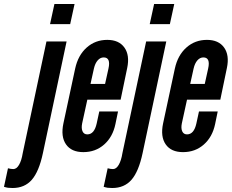

<svg xmlns="http://www.w3.org/2000/svg" viewBox="-80 -755 1162 963"><path d="M171 -634H272L294 -735H193ZM-17 188Q43.5 188 79.5 146.8Q115.5 105.5 135 14L254 -547H153L34 13Q28 50.5 15.5 71.8Q3 93 -13 93Q-25 93 -40 89L-60 182Q-48.5 185.5 -39.8 186.8Q-31 188 -17 188Z M338 8Q399 8 442.2 -30Q485.5 -68 499 -133L512 -196H418L405 -136Q393 -81 358 -81Q341 -81 334 -96.2Q327 -111.5 332 -136L358 -255H525L558 -414Q571.5 -478 544 -516.5Q516.5 -555 458 -555Q398 -555 354.8 -516.5Q311.5 -478 297 -411L238 -136Q224 -70 251 -31Q278 8 338 8ZM374 -334 391 -411Q397 -437.5 410 -452.2Q423 -467 440 -467Q476.5 -467 464 -411L447 -334Z M671 -634H772L794 -735H693ZM483 188Q543.5 188 579.5 146.8Q615.5 105.5 635 14L754 -547H653L534 13Q528 50.5 515.5 71.8Q503 93 487 93Q475 93 460 89L440 182Q451.5 185.5 460.2 186.8Q469 188 483 188Z M838 8Q899 8 942.2 -30Q985.5 -68 999 -133L1012 -196H918L905 -136Q893 -81 858 -81Q841 -81 834 -96.2Q827 -111.5 832 -136L858 -255H1025L1058 -414Q1071.5 -478 1044 -516.5Q1016.5 -555 958 -555Q898 -555 854.8 -516.5Q811.5 -478 797 -411L738 -136Q724 -70 751 -31Q778 8 838 8ZM874 -334 891 -411Q897 -437.5 910 -452.2Q923 -467 940 -467Q976.5 -467 964 -411L947 -334Z"/></svg>

Font: League Gothic
Style: Italic
Weight: 400
Designer: The League of Moveable Type
Version: Version 1.600; ttfautohint (v1.8.3)